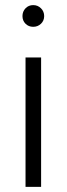

<svg xmlns="http://www.w3.org/2000/svg" viewBox="-20 -732 261 752"><path d="M141 0H80V-507H141ZM140.5 -699.5Q153 -687 153 -669Q153 -651 140.5 -639Q128 -627 110 -627Q92 -627 80 -639Q68 -651 68 -669Q68 -687 80 -699.5Q92 -712 110 -712Q128 -712 140.5 -699.5Z"/></svg>

Font: Hind Vadodara Light
Style: Regular
Weight: 300
Designer: Hitesh Malaviya
Foundry: Indian Type Foundry
Version: Version 1.000;PS 1.0;hotconv 1.0.86;makeotf.lib2.5.63406; tt